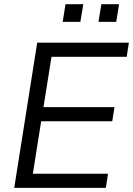

<svg xmlns="http://www.w3.org/2000/svg" viewBox="-20 -912 646 932"><path d="M49.1 0 160.6 -705H605.7L595 -636.4H230L191 -392H535.6L524.9 -323.4H179.8L139.4 -68.6H504.4L493.7 0ZM457.9 -805.9 472.1 -891.7H558L544.3 -805.9ZM284.2 -805.9 298 -891.7H384.3L370.1 -805.9Z"/></svg>

Font: Nunito Sans 12pt ExtraLight
Style: Italic
Weight: 200
Italic angle: -9°
Designer: Vernon Adams
Foundry: Vernon Adams
Version: Version 3.101;gftools[0.9.27]